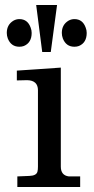

<svg xmlns="http://www.w3.org/2000/svg" viewBox="-20 -744 373 764"><path d="M325 -613Q325 -574 294 -561Q286 -558 276 -558Q243 -558 230 -591Q226 -602 226 -613Q226 -646 253 -662Q264 -668 276 -668Q309 -668 321 -634Q325 -624 325 -613ZM207 -724 182 -537H148L124 -724ZM106 -613Q106 -574 75 -561Q67 -558 57 -558Q24 -558 11 -591Q7 -602 7 -613Q7 -646 34 -662Q45 -668 57 -668Q90 -668 102 -634Q106 -624 106 -613ZM299 0H49V-42L97 -44Q125 -45 129 -61Q131 -68 131 -81V-385Q131 -424 88 -425L47 -424V-463L222 -475V-81Q222 -46 254 -42Q257 -42 288 -42H299Z"/></svg>

Font: cwTeXKai
Style: Medium
Weight: 500
Version: Version 1.17